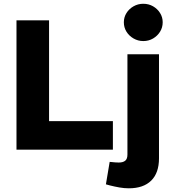

<svg xmlns="http://www.w3.org/2000/svg" viewBox="-20 -810 938 1039"><path d="M69.2 0V-700H245.5V-154.4H590.9V0ZM677.2 209Q652.3 209 626.7 204.5Q601 200 575.1 193.5L553.1 187.5L573.5 66L585.1 67Q593.1 68 603.1 68.7Q613.1 69.5 622.6 69.5Q645.6 69.5 657.6 59.7Q669.6 49.9 669.6 26.4V-516.4H840.4V46.4Q840.4 125.7 798.3 167.3Q756.1 209 677.2 209ZM755.3 -587.8Q727.1 -587.8 702.7 -601.8Q678.4 -615.8 664.3 -638.6Q650.2 -661.5 650.2 -689.5Q650.2 -716.9 664.4 -739.5Q678.6 -762.2 702.7 -775.9Q726.9 -789.6 755.1 -789.6Q784.6 -789.6 808.3 -775.9Q832 -762.2 846.2 -739.5Q860.4 -716.9 860.4 -689.5Q860.4 -661.5 846.3 -638.6Q832.2 -615.8 808.5 -601.8Q784.8 -587.8 755.3 -587.8Z"/></svg>

Font: REM Medium
Style: Regular
Weight: 500
Designer: Octavio Pardo
Foundry: Ashler Design
Version: Version 1.005;gftools[0.9.28]